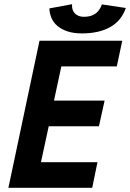

<svg xmlns="http://www.w3.org/2000/svg" viewBox="-20 -894 619 914"><path d="M168 -700H298H562L536 -578H272L237 -415H478L451 -293H212L175 -122H444L419 0H150H20ZM323 -874Q321 -846 336.5 -830Q352 -814 380 -814Q445 -814 465 -873L579 -856Q558 -795 504.5 -765Q451 -735 370 -735Q331 -735 302 -744.5Q273 -754 254 -770Q235 -786 225.5 -807.5Q216 -829 215 -854Z"/></svg>

Font: PT Sans
Style: Bold Italic
Weight: 700
Italic angle: -12°
Designer: A.Korolkova, O.Umpeleva, V.Yefimov
Foundry: ParaType Ltd
Version: Version 2.003W OFL